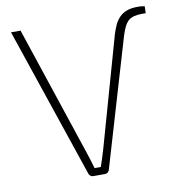

<svg xmlns="http://www.w3.org/2000/svg" viewBox="-79 -777 795 850"><g transform="rotate(-10 318.0 -352.0)"><path d="M271 0Q265 0 260 -4Q255 -8 253 -13L24 -690H67L261 -108Q267 -89 273 -71Q279 -53 284 -34H312Q317 -48 318.5 -53.5Q320 -59 324 -70Q328 -81 336 -109L476 -604Q483 -626 491.5 -644Q500 -662 514 -676Q528 -690 548 -697Q568 -704 596 -704Q603 -704 610.5 -703.5Q618 -703 627 -701L626 -670Q621 -670 616.5 -670Q612 -670 608 -670Q569 -670 549.5 -654.5Q530 -639 515 -591L344 -13Q342 -8 337 -4Q332 0 325 0Z"/></g></svg>

Font: Exo 2 ExtraLight
Style: Regular
Weight: 250
Designer: Natanael Gama
Foundry: Natanael Gama
Version: Version 2.010